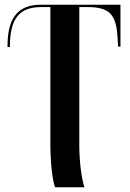

<svg xmlns="http://www.w3.org/2000/svg" viewBox="-20 -556 551 816"><path d="M214 240H339C329 214 317 140 317 60V-526H350C446 -526 475 -496 480 -390L482 -358H492V-536H154C71 -536 12 -496 12 -363V-356H22C22 -481 64 -526 157 -526H194V48C194 140 203 210 214 240Z"/></svg>

Font: Noto Serif Display SemiCondensed SemiBold
Style: Regular
Weight: 600
Width: 4
Designer: Monotype Design Team
Foundry: Monotype Imaging Inc.
Version: Version 2.009